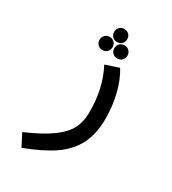

<svg xmlns="http://www.w3.org/2000/svg" viewBox="-222 -830 1044 1168"><g transform="rotate(30 300.0 -246.5)"><path d="M369 -172.5Q369 -256 352.8 -328.5Q336.5 -401 302 -468L395.5 -499Q433.5 -437.5 453.5 -355Q473.5 -272.5 473.5 -187.5Q473.5 -80 436 -5.5Q398.5 69 322 122Q245.5 175 119 222.5L75 137.5Q192 86.5 255.5 40Q319 -6.5 344 -56.2Q369 -106 369 -172.5ZM254.5 -670.5Q254.5 -690.5 267.5 -703.5Q280.5 -716.5 300 -716.5Q320 -716.5 333 -703.5Q346 -690.5 346 -670.5Q346 -651 333 -638Q320 -625 300 -625Q280.5 -625 267.5 -637.8Q254.5 -650.5 254.5 -670.5ZM201.5 -584.5Q201.5 -604.5 214.5 -617.5Q227.5 -630.5 247 -630.5Q267 -630.5 280 -617.2Q293 -604 293 -584.5Q293 -564.5 280 -551.5Q267 -538.5 247 -538.5Q227.5 -538.5 214.5 -551.5Q201.5 -564.5 201.5 -584.5ZM305 -585Q305 -605 318 -618Q331 -631 350.5 -631Q370.5 -631 383.8 -617.8Q397 -604.5 397 -585Q397 -565.5 383.8 -552.2Q370.5 -539 350.5 -539Q331 -539 318 -552Q305 -565 305 -585Z"/></g></svg>

Font: JuliaMono Medium
Style: Italic
Weight: 500
Italic angle: -9°
Monospace: yes
Designer: cormullion
Foundry: corm
Version: Version 0.054; ttfautohint (v1.8.4)